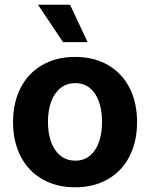

<svg xmlns="http://www.w3.org/2000/svg" viewBox="-20 -776 630 806"><path d="M34.8 -263.2Q34.8 -345.3 66.5 -407Q98.1 -468.8 157.2 -502.9Q216.2 -537.1 295.2 -537.1Q374.3 -537.1 433.4 -502.9Q492.5 -468.8 523.9 -407Q555.4 -345.3 555.4 -263.2Q555.4 -182.2 523.9 -120.2Q492.5 -58.2 433.4 -24Q374.3 10.2 295.2 10.2Q216.2 10.2 157.2 -24Q98.1 -58.2 66.5 -120.2Q34.8 -182.2 34.8 -263.2ZM408.4 -264.4Q408.4 -311.3 395.7 -348.1Q383 -385 357.8 -406Q332.6 -427 296.3 -427Q259.5 -427 233.5 -406Q207.6 -385 194.4 -348.4Q181.3 -311.9 181.3 -264.4Q181.3 -216.9 194.4 -180.2Q207.6 -143.6 233.5 -122.6Q259.5 -101.6 296.3 -101.6Q332.6 -101.6 357.8 -122.6Q383 -143.6 395.7 -180.5Q408.4 -217.4 408.4 -264.4ZM139.4 -756.1H274.1L347.7 -599.2H244.6Z"/></svg>

Font: Pretendard Std Variable
Style: Regular
Weight: 400
Designer: Base glyphs from Inter by Rasmus Andersson; Hangeul glyphs from Noto Sans CJK(Source Han Sans) by Jang Soo-young and Kan
Foundry: Kil Hyung-jin
Version: Version 1.309;Glyphs 3.2 (3225)